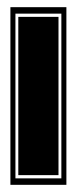

<svg xmlns="http://www.w3.org/2000/svg" viewBox="-20 -515 214 535"><path d="M9 0V-495H165V0ZM23 -18H151V-477H23ZM31 -27V-468H143V-27Z"/></svg>

Font: Alumni Sans Collegiate One SC
Style: Regular
Weight: 400
Designer: Robert E. Leuschke
Foundry: Robert E. Leuschke
Version: Version 1.100